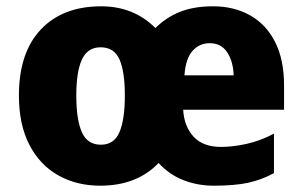

<svg xmlns="http://www.w3.org/2000/svg" viewBox="-20 -579 961 609"><path d="M656 -559Q722 -559 773 -530.5Q824 -502 852.5 -446Q881 -390 881 -308V-231H561Q564 -178 594 -145.5Q624 -113 681 -113Q718 -113 761.5 -122.5Q805 -132 849 -155V-30Q811 -9 768 0.5Q725 10 658 10Q607 10 562 -7.5Q517 -25 483 -62Q414 10 298 10Q223 10 164.5 -23Q106 -56 73 -120Q40 -184 40 -276Q40 -412 109.5 -485.5Q179 -559 301 -559Q404 -559 473 -490Q507 -524 551 -541.5Q595 -559 656 -559ZM645 -442Q613 -442 591 -418Q569 -394 565 -340H721Q720 -383 701 -412.5Q682 -442 645 -442ZM299 -429Q258 -429 240 -390.5Q222 -352 222 -276Q222 -200 239.5 -160Q257 -120 300 -120Q342 -120 359 -160Q376 -200 376 -276Q376 -352 359 -390.5Q342 -429 299 -429Z"/></svg>

Font: Noto Sans Disp ExtBd
Style: Regular
Weight: 800
Designer: Monotype Design Team
Foundry: Monotype Imaging Inc.
Version: Version 2.000;GOOG;noto-source:20170915:90ef993387c0; ttfaut